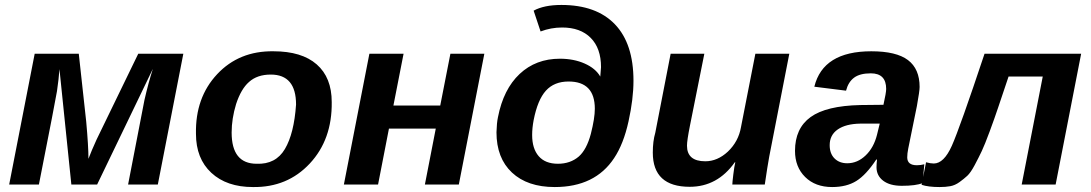

<svg xmlns="http://www.w3.org/2000/svg" viewBox="-20 -745 4402 775"><path d="M617 0H497L563 -341Q579 -411 597 -467L372 0H268L220 -466L216 -423L210 -377Q206 -350 137 0H17L120 -528H298L328 -254Q337 -155 337 -104Q349 -136 370 -182L538 -528H720Z M1319 -333Q1321 -182 1230.5 -85Q1140 12 1001 10Q895 10 833 -47.5Q771 -105 771 -205Q768 -351 856.5 -445.5Q945 -540 1084 -538Q1198 -538 1258.5 -485Q1319 -432 1319 -333ZM1175 -323Q1175 -444 1073 -444Q1018 -444 985 -414Q953 -386 933 -325Q915 -266 915 -210Q915 -84 1016 -84Q1093 -81 1130 -143.5Q1167 -206 1175 -323Z M1471 -528H1609L1568 -319H1757L1798 -528H1935L1832 0H1695L1739 -226H1550L1506 0H1368Z M2403 -436 2406 -474Q2406 -550 2364.5 -592Q2323 -634 2249 -634Q2204 -634 2162 -618L2134 -702Q2176 -725 2246 -725Q2387 -725 2462 -647Q2537 -569 2537 -419Q2537 -346 2517 -255Q2497 -164 2459 -107Q2382 10 2219 10Q2109 10 2046.5 -48.5Q1984 -107 1984 -211Q1985 -249 1990 -272Q2012 -385 2077.5 -446.5Q2143 -508 2240 -508Q2296 -508 2340 -488.5Q2384 -469 2403 -436ZM2232 -84Q2282 -84 2316 -113Q2348 -141 2365 -205Q2381 -268 2381 -306Q2381 -416 2275 -416Q2217 -416 2183.5 -379Q2150 -342 2134 -260Q2128 -228 2128 -200Q2128 -145 2154.5 -114.5Q2181 -84 2232 -84Z M2687 -528H2823L2765 -238Q2753 -178 2753 -157Q2753 -94 2827 -94Q2876 -94 2918 -133Q2961 -174 2971 -232L3029 -528H3166L3085 -113Q3078 -75 3067 0H2936Q2936 -8 2940 -41Q2944 -74 2948 -90H2946Q2876 9 2764 9Q2615 9 2615 -129Q2615 -175 2625 -209Z M3620 5Q3572 5 3545 -15.5Q3518 -36 3518 -70Q3518 -83 3520 -101H3517Q3476 -39 3436.5 -14.5Q3397 10 3339 10Q3271 10 3230 -30.5Q3189 -71 3189 -136Q3189 -227 3252 -272.5Q3315 -318 3453 -321L3546 -322Q3557 -371 3557 -386Q3557 -449 3495 -449Q3451 -449 3427.5 -431.5Q3404 -414 3395 -379L3267 -395Q3302 -538 3497 -538Q3598 -538 3645 -502.5Q3692 -467 3692 -394Q3692 -378 3681 -317L3646 -145Q3642 -125 3642 -110Q3642 -78 3681 -78Q3696 -78 3711 -82L3704 -6Q3677 5 3620 5ZM3520 -201 3531 -246H3452Q3394 -245 3361.5 -222.5Q3329 -200 3329 -159Q3329 -125 3348.5 -105.5Q3368 -86 3400 -86Q3441 -86 3474 -117.5Q3507 -149 3520 -201Z M4241 0H4104L4189 -436H4051Q4024 -356 4009.5 -312.5Q3995 -269 3975 -215Q3955 -161 3943 -135.5Q3931 -110 3914.5 -79Q3898 -48 3884.5 -35.5Q3871 -23 3853 -10Q3835 3 3816 6.5Q3797 10 3773 10Q3727 10 3700 1L3718 -90Q3736 -85 3749 -85Q3790 -85 3822 -156.5Q3854 -228 3954 -528H4344Z"/></svg>

Font: Libra Sans
Style: Bold Italic
Weight: 700
Italic angle: -12°
Foundry: Context Ltd
Version: Version 1.002